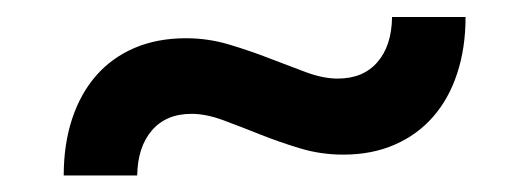

<svg xmlns="http://www.w3.org/2000/svg" viewBox="-20 -409 620 226"><path d="M377.5 -316.5Q407.5 -316.5 424.2 -335.8Q441 -355 441.5 -389H528Q528 -352.5 518.2 -322.8Q508.5 -293 490 -271.8Q471.5 -250.5 444.8 -238.8Q418 -227 384 -227Q357.5 -227 332.8 -234.5Q308 -242 285.5 -251Q263 -260 242.8 -267.5Q222.5 -275 205.5 -275Q175.5 -275 158.8 -255.5Q142 -236 141.5 -202.5H55Q55 -239 64.8 -268.8Q74.5 -298.5 93 -319.8Q111.5 -341 138.2 -352.5Q165 -364 199 -364Q225 -364 250 -356.5Q275 -349 297.5 -340.2Q320 -331.5 340.2 -324Q360.5 -316.5 377.5 -316.5Z"/></svg>

Font: TypoPRO Lato
Style: Regular
Weight: 600
Designer: Lukasz Dziedzic with Adam Twardoch and Botio Nikoltchev
Foundry: tyPoland Lukasz Dziedzic
Version: Version 2.010; 2014-09-01; http://www.latofonts.com/